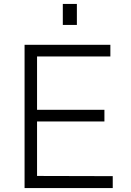

<svg xmlns="http://www.w3.org/2000/svg" viewBox="-20 -949 659 969"><path d="M368 -929H297V-823H368ZM104 0H549V-60L167 -61V-336H507V-395H167V-664H537V-723H104Z"/></svg>

Font: United Sans ExtraLight
Style: Regular
Weight: 200
Designer: Pablo Impallari, Rodrigo Fuenzalida (Modified by Dan O. Williams)
Version: Version 1.000;PS 001.000;hotconv 1.0.88;makeotf.lib2.5.64775